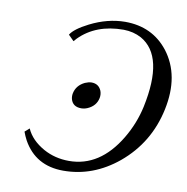

<svg xmlns="http://www.w3.org/2000/svg" viewBox="-76 -732 792 815"><g transform="rotate(10 319.5 -324.0)"><path d="M278.3 -264.2Q241.7 -264.2 232.9 -295.9Q230 -308.6 232.4 -320.8Q239.7 -356 274.9 -373Q289.6 -379.4 302.7 -379.9Q334 -379.9 345.7 -351.6Q351.1 -336.9 348.1 -320.8Q340.8 -285.6 305.2 -270Q291.5 -264.2 278.3 -264.2ZM196.8 -539.1 172.9 -563Q188.5 -589.4 248 -619.6Q323.2 -657.7 398.9 -658.2Q516.1 -658.2 584.5 -571.3Q661.1 -472.2 629.4 -321.8Q598.1 -173.3 483.9 -78.1Q377.4 9.8 249 9.8Q129.4 9.8 74.2 -89.8Q64.9 -107.4 58.6 -125L78.1 -142.1Q99.1 -94.2 155.8 -62.5Q205.6 -35.2 265.6 -35.2Q398.4 -35.2 482.9 -176.3Q522.5 -242.7 538.6 -316.9Q586.4 -542.5 475.1 -605Q440.9 -623.5 398.4 -624Q279.3 -624 208 -551.8Q208 -551.8 196.8 -539.1Z"/></g></svg>

Font: Linux Biolinum Capitals O
Style: Italic Samll Caps
Weight: 400
Italic angle: -12°
Designer: Philipp H. Poll
Foundry: Philipp H. Poll
Version: Version 0.6.2